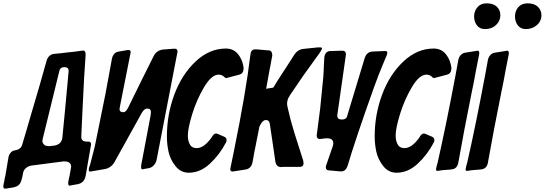

<svg xmlns="http://www.w3.org/2000/svg" viewBox="-101 -1037 3277 1155"><path d="M372 70 326 78Q320 80 319 80Q309 80 309 65Q309 59 310 56Q311 50 313.5 37Q316 24 318 18Q322 -7 325 -22Q327 -30 327 -33Q327 -66 287 -66H280L88 -41Q69 -38 55 -26Q41 -14 38 3Q36 13 32 33L29 42Q21 82 -16 89Q-25 92 -31 92L-44 94Q-51 95 -61 97Q-63 97 -66 97.5Q-69 98 -70 98Q-81 98 -81 84Q-81 78 -80 74L-75 51Q-74 39 -69 21Q-68 12 -50 -91Q-47 -108 -35.5 -120Q-24 -132 -8 -133Q24 -139 32 -165Q36 -179 54.5 -240.5Q73 -302 82 -335Q148 -557 179 -671Q191 -710 226 -713L267 -717Q274 -718 287.5 -719.5Q301 -721 308 -722Q338 -724 391 -732Q394 -733 399 -733Q414 -733 414 -711V-705Q406 -608 395 -370Q391 -270 388 -217V-213Q388 -185 422 -185H432Q447 -185 447 -168V-166L446 -163Q438 -112 414 22Q406 62 370 70ZM197 -158 225 -161Q268 -168 274 -207Q282 -288 291 -383Q309 -569 312 -611Q312 -633 287 -633H285Q263 -633 257 -614Q216 -443 156 -202Q154 -192 154 -190Q154 -177 163.5 -167.5Q173 -158 191 -158Z M965 -716 841 -75Q837 -57 825 -43.5Q813 -30 797 -26L763 -20Q761 -20 758 -19Q757 -18 756 -18Q748 -18 748 -32V-41L805 -343Q807 -359 807 -362Q807 -384 785 -384Q767 -384 752 -358Q725 -310 671 -212Q617 -114 590 -66Q569 -27 530 -20L448 -6Q446 -6 443.5 -5.5Q441 -5 440 -5Q433 -5 433 -16Q433 -23 434 -27V-26L442 -50L469 -155L534 -475Q560 -613 572 -682Q580 -722 614 -727L667 -736Q674 -736 677 -735.5Q680 -735 682.5 -732Q685 -729 685 -723Q685 -720 683 -712L622 -404Q618 -384 618 -381Q618 -362 641 -362H642Q643 -362 644 -363H645L644 -362Q658 -365 670 -390Q695 -441 745.5 -543.5Q796 -646 822 -697Q840 -734 879 -739L945 -744H951Q967 -744 967 -726Q967 -724 965 -716Z M1365 -624 1364 -625Q1364 -594 1338 -588H1339L1259 -567Q1255 -567 1245 -577Q1232 -588 1214 -588Q1171 -588 1126 -511.5Q1081 -435 1055 -349.5Q1029 -264 1029 -222Q1029 -188 1042 -167L1041 -168Q1053 -146 1082 -146Q1125 -146 1169 -206L1174 -214Q1186 -234 1199 -234Q1201 -234 1207 -232L1247 -215Q1262 -209 1262 -194Q1262 -186 1259 -181Q1220 -106 1161.5 -52Q1103 2 1035 2Q986 2 954.5 -38Q923 -78 913 -123.5Q903 -169 903 -217Q903 -347 947.5 -467.5Q992 -588 1075 -666.5Q1158 -745 1258 -745Q1304 -745 1332 -710Q1360 -675 1365 -624Z M1375 -17 1304 -6H1301L1296 -5Q1284 -7 1284 -20V-22Q1285 -23 1285.5 -25Q1286 -27 1286 -30L1306 -127Q1379 -486 1405 -706Q1408 -740 1433 -740H1444Q1453 -739 1472 -737.5Q1491 -736 1500 -735L1514 -734Q1537 -734 1537 -703L1530 -666Q1529 -658 1527 -648.5Q1525 -639 1525 -638Q1523 -632 1523 -630L1500 -503L1543 -510Q1564 -545 1605 -608L1617 -626Q1633 -652 1667 -704Q1689 -740 1726 -743L1812 -752H1824Q1836 -752 1836 -747Q1836 -739 1822 -719L1823 -720L1799 -687Q1723 -584 1641 -461H1642Q1626 -440 1626 -412Q1626 -406 1629 -392L1647 -317Q1667 -244 1694 -162L1723 -71Q1725 -61 1725 -55Q1725 -33 1701 -33H1600L1591 -32Q1560 -32 1555 -68L1552 -89Q1551 -100 1547 -124L1522 -293Q1518 -315 1499 -315Q1487 -315 1475 -302Q1464 -287 1459 -273Q1457 -264 1453 -241.5Q1449 -219 1446 -207Q1446 -204 1434 -146Q1430 -126 1428 -117Q1427 -109 1423.5 -90Q1420 -71 1418 -61Q1410 -22 1375 -17Z M2140 -727 2214 -730H2217Q2229 -730 2229 -720Q2229 -714 2226 -706L2200 -644Q2178 -592 2149 -512Q2035 -193 1990 -39V-40Q1979 -6 1952 -6H1946L1878 -12Q1859 -13 1859 -31Q1859 -36 1862 -45L1901 -158Q1904 -168 1904 -175Q1904 -205 1866 -205H1859L1827 -201H1822Q1804 -201 1804 -222Q1804 -227 1805 -229L1825 -384L1844 -575Q1845 -588 1846 -612Q1847 -636 1848 -655.5Q1849 -675 1850 -692Q1855 -728 1885 -730L1956 -732H1959Q1980 -732 1980 -709Q1980 -708 1979.5 -706Q1979 -704 1979 -702L1928 -344V-340Q1928 -318 1956 -318Q1982 -318 1988 -339L1987 -338L2093 -688Q2105 -725 2140 -727Z M2615 -624 2614 -625Q2614 -594 2588 -588H2589L2509 -567Q2505 -567 2495 -577Q2482 -588 2464 -588Q2421 -588 2376 -511.5Q2331 -435 2305 -349.5Q2279 -264 2279 -222Q2279 -188 2292 -167L2291 -168Q2303 -146 2332 -146Q2375 -146 2419 -206L2424 -214Q2436 -234 2449 -234Q2451 -234 2457 -232L2497 -215Q2512 -209 2512 -194Q2512 -186 2509 -181Q2470 -106 2411.5 -52Q2353 2 2285 2Q2236 2 2204.5 -38Q2173 -78 2163 -123.5Q2153 -169 2153 -217Q2153 -347 2197.5 -467.5Q2242 -588 2325 -666.5Q2408 -745 2508 -745Q2554 -745 2582 -710Q2610 -675 2615 -624Z M2558 -13 2539 -10Q2535 -9 2532 -9H2530Q2522 -9 2522 -18Q2522 -19 2524 -31V-30Q2527 -45 2531 -56Q2582 -280 2639 -583L2656 -676Q2659 -693 2670.5 -705.5Q2682 -718 2697 -720Q2699 -720 2766 -731L2769 -732H2772Q2782 -732 2782 -718Q2782 -710 2781 -708L2763 -617Q2750 -543 2736 -478Q2689 -245 2656 -58Q2649 -21 2615 -18L2607 -17Q2572 -15 2558 -13Z M3062 -862Q3031 -862 3014 -884.5Q2997 -907 2997 -938Q2997 -971 3017 -994Q3037 -1017 3074 -1017Q3113 -1017 3134.5 -996.5Q3156 -976 3156 -946Q3156 -909 3128 -885.5Q3100 -862 3062 -862ZM2816 -862Q2785 -862 2768 -884.5Q2751 -907 2751 -938Q2751 -970 2771 -993.5Q2791 -1017 2827 -1017Q2867 -1017 2888 -996.5Q2909 -976 2909 -946Q2909 -911 2883 -886.5Q2857 -862 2816 -862ZM2736 -13 2717 -10Q2713 -9 2710 -9H2708Q2700 -9 2700 -18Q2700 -19 2702 -31V-30Q2705 -45 2709 -56Q2760 -280 2817 -583L2834 -676Q2837 -693 2848.5 -705.5Q2860 -718 2875 -720Q2877 -720 2944 -731L2947 -732H2950Q2960 -732 2960 -718Q2960 -710 2959 -708L2941 -617Q2928 -543 2914 -478Q2867 -245 2834 -58Q2827 -21 2793 -18L2785 -17Q2750 -15 2736 -13Z"/></svg>

Font: Bangerz Fix
Style: Regular
Weight: 400
Designer: vernon adams
Foundry: Vernon Adams
Version: Version 2.10;December 28, 2023;FontCreator 13.0.0.2683 64-bi